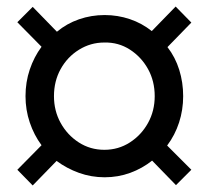

<svg xmlns="http://www.w3.org/2000/svg" viewBox="-20 -539 640 587"><path d="M80 28 33 -20 107 -95Q84 -126 71 -164.5Q58 -203 58 -245Q58 -288 71 -326.5Q84 -365 107 -396L33 -471L80 -518L154 -442Q184 -467 221.5 -480Q259 -493 300 -493Q340 -493 377 -480.5Q414 -468 444 -444L517 -519L565 -470L492 -395Q516 -364 528 -325.5Q540 -287 540 -245Q540 -203 527.5 -164.5Q515 -126 491 -94L565 -20L518 27L445 -48Q415 -24 378 -10.5Q341 3 300 3Q259 3 221.5 -10.5Q184 -24 153 -47ZM299 -81Q342 -81 377 -103.5Q412 -126 432.5 -163Q453 -200 453 -245Q453 -291 432.5 -328Q412 -365 377 -387.5Q342 -410 299 -409Q257 -409 221.5 -387Q186 -365 165.5 -328Q145 -291 145 -245Q145 -200 165.5 -163Q186 -126 221 -103.5Q256 -81 299 -81Z"/></svg>

Font: Nunito Sans 12pt ExtraLight 12pt SemiBold
Style: Regular
Weight: 600
Version: Version 3.101;gftools[0.9.27]